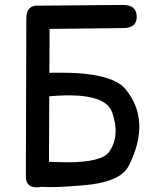

<svg xmlns="http://www.w3.org/2000/svg" viewBox="-20 -763 644 790"><path d="M130.4 7.8Q85.9 7.8 86.4 -37.6L88.4 -687Q88.4 -739.3 132.8 -740.2Q138.7 -740.2 143.6 -739.7Q314.5 -741.2 485.4 -742.7Q541 -743.2 542.5 -695.8Q543.9 -647.9 488.3 -647.5Q336.4 -646 184.1 -644L183.1 -463.4Q186 -463.9 210.4 -463.9Q439 -466.8 497.1 -395.5Q602.5 -265.6 510.3 -82Q477.1 -12.7 318.4 0Q190.9 10.3 150.9 5.4Q141.6 7.8 130.4 7.8ZM181.6 -97.2Q226.1 -95.7 255.4 -95.2Q399.9 -95.2 429.7 -139.2Q475.1 -205.1 441.4 -300.8Q411.1 -387.2 182.6 -366.7Z"/></svg>

Font: Comic Relief
Style: Regular
Weight: 400
Designer: Jeff Davis
Foundry: Loudifier
Version: Version 1.0